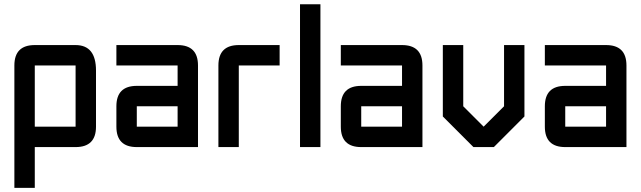

<svg xmlns="http://www.w3.org/2000/svg" viewBox="-20 -704 3067 919"><path d="M48.8 -390.6Q48.8 -488.3 146.5 -488.3H341.8Q439.5 -488.3 439.5 -366.2V-97.7Q439.5 0 341.8 0H146.5V195.3H48.8ZM341.8 -390.6H146.5V-97.7H341.8Z M927.7 0H634.8Q537.1 0 537.1 -97.7V-195.3Q537.1 -293 634.8 -293H830.1V-390.6H537.1V-488.3H830.1Q927.7 -488.3 927.7 -390.6ZM634.8 -97.7H830.1V-195.3H634.8Z M1123 -488.3H1318.4V-390.6H1123V0H1025.4V-390.6Q1025.4 -488.3 1123 -488.3Z M1416 -683.6H1513.7V0H1416Z M2002 0H1709Q1611.3 0 1611.3 -97.7V-195.3Q1611.3 -293 1709 -293H1904.3V-390.6H1611.3V-488.3H1904.3Q2002 -488.3 2002 -390.6ZM1709 -97.7H1904.3V-195.3H1709Z M2392.6 -488.3H2490.2V-146.5L2343.8 0H2246.1L2099.6 -146.5V-488.3H2197.3V-195.3L2294.9 -97.7L2392.6 -195.3Z M2978.5 0H2685.5Q2587.9 0 2587.9 -97.7V-195.3Q2587.9 -293 2685.5 -293H2880.9V-390.6H2587.9V-488.3H2880.9Q2978.5 -488.3 2978.5 -390.6ZM2685.5 -97.7H2880.9V-195.3H2685.5Z"/></svg>

Font: BabelStone Moon Runes
Style: Regular
Weight: 400
Designer: Andrew West
Foundry: BabelStone
Version: Version 7.001 March 14, 2022